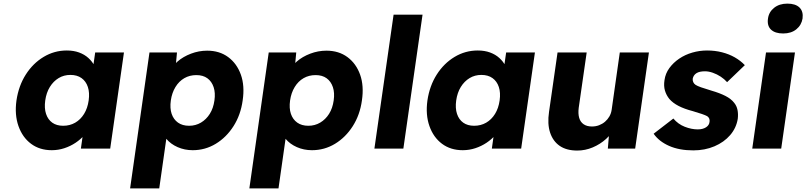

<svg xmlns="http://www.w3.org/2000/svg" viewBox="-20 -821 4456 1061"><path d="M266 9Q199 9 151.5 -26.5Q104 -62 82 -124.5Q60 -187 71 -266Q83 -347 122.5 -409Q162 -471 221 -506.5Q280 -542 349 -542Q387 -542 417 -531Q447 -520 468.5 -500.5Q490 -481 503 -455.5Q516 -430 520 -401L488 -405L506 -531H665L589 0H427L445 -128L481 -129Q469 -101 447.5 -76Q426 -51 397.5 -32Q369 -13 335.5 -2Q302 9 266 9ZM329 -126Q366 -126 395.5 -143Q425 -160 444.5 -191.5Q464 -223 470 -266Q476 -309 465.5 -340.5Q455 -372 430.5 -389.5Q406 -407 369 -407Q333 -407 304 -389.5Q275 -372 255.5 -340.5Q236 -309 230 -266Q224 -223 234.5 -191.5Q245 -160 269 -143Q293 -126 329 -126Z M699 220 806 -531H958L947 -412L918 -421Q930 -454 961 -481Q992 -508 1035.5 -524.5Q1079 -541 1125 -541Q1193 -541 1241 -505.5Q1289 -470 1311 -408.5Q1333 -347 1321 -266Q1310 -186 1270.5 -124Q1231 -62 1172.5 -26.5Q1114 9 1045 9Q1000 9 961.5 -8Q923 -25 899 -54Q875 -83 871 -117L910 -131L860 220ZM1025 -126Q1061 -126 1090.5 -143.5Q1120 -161 1139.5 -192Q1159 -223 1165 -266Q1171 -308 1160.5 -339.5Q1150 -371 1126 -388.5Q1102 -406 1065 -406Q1028 -406 998.5 -389Q969 -372 949.5 -340Q930 -308 924 -266Q918 -223 928.5 -192Q939 -161 963.5 -143.5Q988 -126 1025 -126Z M1358 220 1465 -531H1617L1606 -412L1577 -421Q1589 -454 1620 -481Q1651 -508 1694.5 -524.5Q1738 -541 1784 -541Q1852 -541 1900 -505.5Q1948 -470 1970 -408.5Q1992 -347 1980 -266Q1969 -186 1929.5 -124Q1890 -62 1831.5 -26.5Q1773 9 1704 9Q1659 9 1620.5 -8Q1582 -25 1558 -54Q1534 -83 1530 -117L1569 -131L1519 220ZM1684 -126Q1720 -126 1749.5 -143.5Q1779 -161 1798.5 -192Q1818 -223 1824 -266Q1830 -308 1819.5 -339.5Q1809 -371 1785 -388.5Q1761 -406 1724 -406Q1687 -406 1657.5 -389Q1628 -372 1608.5 -340Q1589 -308 1583 -266Q1577 -223 1587.5 -192Q1598 -161 1622.5 -143.5Q1647 -126 1684 -126Z M2049 0 2155 -740H2315L2209 0Z M2537 9Q2470 9 2422.5 -26.5Q2375 -62 2353 -124.5Q2331 -187 2342 -266Q2354 -347 2393.5 -409Q2433 -471 2492 -506.5Q2551 -542 2620 -542Q2658 -542 2688 -531Q2718 -520 2739.5 -500.5Q2761 -481 2774 -455.5Q2787 -430 2791 -401L2759 -405L2777 -531H2936L2860 0H2698L2716 -128L2752 -129Q2740 -101 2718.5 -76Q2697 -51 2668.5 -32Q2640 -13 2606.5 -2Q2573 9 2537 9ZM2600 -126Q2637 -126 2666.5 -143Q2696 -160 2715.5 -191.5Q2735 -223 2741 -266Q2747 -309 2736.5 -340.5Q2726 -372 2701.5 -389.5Q2677 -407 2640 -407Q2604 -407 2575 -389.5Q2546 -372 2526.5 -340.5Q2507 -309 2501 -266Q2495 -223 2505.5 -191.5Q2516 -160 2540 -143Q2564 -126 2600 -126Z M3170 11Q3111 11 3073.5 -14.5Q3036 -40 3020 -88Q3004 -136 3014 -203L3061 -531H3222L3178 -225Q3174 -193 3180.5 -170Q3187 -147 3205 -134.5Q3223 -122 3251 -122Q3272 -122 3290.5 -129Q3309 -136 3323.5 -148.5Q3338 -161 3347.5 -177.5Q3357 -194 3360 -214L3405 -531H3566L3490 0H3339L3348 -109L3379 -121Q3362 -83 3329.5 -53.5Q3297 -24 3255.5 -6.5Q3214 11 3170 11Z M3811 10Q3733 10 3677 -15Q3621 -40 3592 -82L3701 -166Q3727 -135 3764 -120.5Q3801 -106 3836 -106Q3850 -106 3861.5 -109Q3873 -112 3881.5 -117.5Q3890 -123 3895 -130.5Q3900 -138 3901 -148Q3904 -168 3888 -179Q3879 -184 3859 -191Q3839 -198 3808 -207Q3762 -219 3730 -235.5Q3698 -252 3679 -274Q3662 -295 3654.5 -320.5Q3647 -346 3652 -378Q3657 -415 3679 -445Q3701 -475 3733.5 -497Q3766 -519 3806 -530.5Q3846 -542 3887 -542Q3931 -542 3970 -532Q4009 -522 4040.5 -504Q4072 -486 4096 -461L3998 -367Q3983 -384 3962.5 -397.5Q3942 -411 3919 -419Q3896 -427 3876 -427Q3861 -427 3849 -424.5Q3837 -422 3828.5 -416.5Q3820 -411 3815 -403.5Q3810 -396 3808 -386Q3807 -376 3811 -367Q3815 -358 3824 -352Q3833 -346 3854 -338.5Q3875 -331 3912 -320Q3957 -307 3988.5 -291Q4020 -275 4037 -253Q4051 -236 4055.5 -213.5Q4060 -191 4057 -165Q4049 -114 4015 -74.5Q3981 -35 3928 -12.5Q3875 10 3811 10Z M4137 0 4213 -531H4373L4297 0ZM4308 -636Q4263 -636 4240.5 -657.5Q4218 -679 4224 -719Q4229 -755 4258 -778Q4287 -801 4331 -801Q4376 -801 4398 -779.5Q4420 -758 4415 -719Q4409 -682 4380.5 -659Q4352 -636 4308 -636Z"/></svg>

Font: Lexend
Style: Bold Italic
Weight: 700
Italic angle: -8.13011°
Designer: Bonnie Shaver-Troup, Thomas Jockin
Foundry: Lexend
Version: Version 1.007